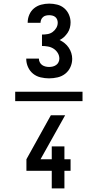

<svg xmlns="http://www.w3.org/2000/svg" viewBox="-20 -873 540 1061"><path d="M251 -440Q228 -440 204.5 -445.5Q181 -451 163 -465.5Q145 -480 135 -502Q125 -524 125 -548Q125 -548 125 -548.5Q125 -549 125 -549H195Q195 -549 195 -549Q195 -549 195 -548Q195 -538 200 -528.5Q205 -519 213 -513.5Q221 -508 231 -505.5Q241 -503 251 -503Q262 -503 272 -505.5Q282 -508 290.5 -514Q299 -520 303.5 -529.5Q308 -539 308 -549Q308 -566 299 -580.5Q290 -595 276 -604Q262 -613 245 -616Q228 -619 212 -619V-682Q227 -682 242.5 -684.5Q258 -687 270.5 -696Q283 -705 291 -718.5Q299 -732 299 -748Q299 -757 295.5 -765.5Q292 -774 285 -779.5Q278 -785 269 -787Q260 -789 252 -789Q243 -789 234 -787Q225 -785 218 -779Q211 -773 207.5 -764.5Q204 -756 204 -748Q204 -747 204 -747Q204 -747 204 -747H133Q133 -747 133 -747.5Q133 -748 133 -749Q133 -771 142 -792Q151 -813 168 -827Q185 -841 207 -847Q229 -853 252 -853Q274 -853 296 -847.5Q318 -842 335 -827.5Q352 -813 361 -792Q370 -771 370 -749Q370 -734 366 -719Q362 -704 353.5 -691.5Q345 -679 334 -668.5Q323 -658 309 -652Q324 -645 337 -634.5Q350 -624 359.5 -610Q369 -596 374 -580Q379 -564 379 -548Q379 -524 369 -502Q359 -480 340.5 -465.5Q322 -451 298.5 -445.5Q275 -440 251 -440ZM266 168V71H126V7L261 -236H340L204 7H266V-64H336V7H370V71H336V168ZM64 -314V-366H436V-314Z"/></svg>

Font: Zed Mono
Style: Regular
Weight: 400
Monospace: yes
Designer: Belleve Invis
Foundry: Belleve Invis
Version: Version 1.0.0; ttfautohint (v1.8.4)